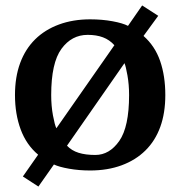

<svg xmlns="http://www.w3.org/2000/svg" viewBox="-20 -611 662 705"><path d="M120 -43Q77 -79 56 -135.5Q35 -192 35 -262Q35 -328 54 -379.5Q73 -431 109 -466.5Q145 -502 196.5 -521Q248 -540 311 -540Q355 -540 393 -533Q431 -526 450 -516L502 -591L561 -553L507 -479Q549 -442 568 -387Q587 -332 587 -262Q587 -196 568.5 -145Q550 -94 514 -58.5Q478 -23 426.5 -4Q375 15 311 15Q270 15 233.5 8.5Q197 2 178 -7L121 74L64 37ZM168 -262Q168 -222 174.5 -187Q181 -152 187 -140L400 -445Q382 -465 358 -474Q334 -483 302 -483Q243 -483 205.5 -431.5Q168 -380 168 -262ZM454 -262Q454 -300 448 -334Q442 -368 437 -379L226 -76Q243 -58 268.5 -50Q294 -42 330 -42Q382 -42 418 -93.5Q454 -145 454 -262Z"/></svg>

Font: PT Serif Caption
Style: Semibold
Weight: 600
Designer: A.Korolkova, O.Umpeleva, V.Yefimov
Foundry: ParaType Ltd
Version: Version 1.00;May 2, 2020;FontCreator 12.0.0.2544 64-bit